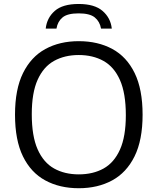

<svg xmlns="http://www.w3.org/2000/svg" viewBox="-20 -962 814 991"><path d="M386.5 9.5Q288 9.5 213.8 -30.8Q139.5 -71 98.5 -154.8Q57.5 -238.5 57.5 -370Q57.5 -501.5 99 -585.2Q140.5 -669 214.5 -709.2Q288.5 -749.5 386.5 -749.5Q485.5 -749.5 559.8 -709.2Q634 -669 675 -585Q716 -501 716 -370Q716 -239 674.5 -155Q633 -71 558.8 -30.8Q484.5 9.5 386.5 9.5ZM386.5 -62Q460 -62 514.5 -92.2Q569 -122.5 599.2 -189.8Q629.5 -257 629.5 -367.5Q629.5 -480.5 599.2 -548.8Q569 -617 514.2 -647.5Q459.5 -678 386.5 -678Q314 -678 259.2 -647.8Q204.5 -617.5 174.2 -550.2Q144 -483 144 -372.5Q144 -259.5 174.2 -191.2Q204.5 -123 259 -92.5Q313.5 -62 386.5 -62ZM216 -814.5Q222 -870 262.8 -905.8Q303.5 -941.5 386 -941.5Q468 -941.5 509.5 -905.5Q551 -869.5 557 -814.5H501.5Q495 -851 469.2 -872Q443.5 -893 386 -893Q328 -893 302.8 -872Q277.5 -851 271.5 -814.5Z"/></svg>

Font: Encode Sans SemiExpanded SemiExpanded
Style: Regular
Weight: 400
Width: 6
Designer: Multiple Designers
Foundry: Impallari Type
Version: Version 3.000; ttfautohint (v1.8.3) -l 8 -r 50 -G 200 -x 14 